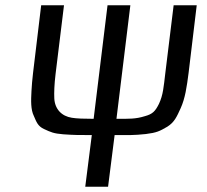

<svg xmlns="http://www.w3.org/2000/svg" viewBox="-20 -504 789 732"><path d="M137 -484 106 -226C103 -200 101 -177 100 -157C98 -120 97 -86 109 -62C119 -39 124 -23 148 -12C174 0 184 5 221 8C263 11 281 11 330 11L305 208H392L417 11C471 11 489 12 536 7C577 2 589 -4 618 -21C645 -38 654 -59 669 -92C686 -130 692 -172 699 -226L730 -484H642L610 -223C604 -173 602 -142 586 -108C572 -80 562 -69 532 -61C497 -50 472 -51 424 -51L477 -484H390L337 -51C300 -51 272 -52 254 -55C215 -61 189 -88 187 -129C186 -151 187 -182 192 -223L224 -484Z"/></svg>

Font: Gamestation Text
Style: Italic
Weight: 400
Designer: Jonas Hecksher
Foundry: Jonas Hecksher, Playtypeª, e-types AS
Version: Version 1.003